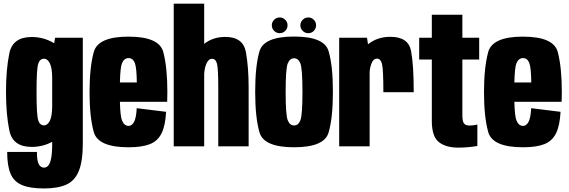

<svg xmlns="http://www.w3.org/2000/svg" viewBox="-20 -805 3127 1056"><path d="M221.5 231.5Q145 231.5 100.8 212.8Q56.5 194 38 150.2Q19.5 106.5 19.5 30.5H183Q183 79 193.2 98Q203.5 117 222.5 117Q234.5 117 244.8 106.5Q255 96 261 67.5Q267 39 267 -15.5V-25Q215 3 154.5 3Q50 3 31.5 -86.8Q13 -176.5 13 -300Q13 -423.5 31.5 -512.5Q50 -601.5 154.5 -601.5Q221.5 -601.5 278 -567L283 -597.5H435.5V-17.5Q435.5 82 413.2 136Q391 190 343.8 210.8Q296.5 231.5 221.5 231.5ZM267 -379Q266.5 -431 254.5 -456Q242 -482 221.5 -482Q199 -482 190 -453.5Q181 -425 181 -299.5Q181 -172.5 190 -144Q199 -115.5 221.5 -115.5Q242 -115.5 254.5 -141.5Q266.5 -166.5 267 -220Z M687.5 5Q519 5 495.8 -78.8Q472.5 -162.5 472.5 -297Q472.5 -434.5 495.8 -519Q519 -603.5 686.5 -603.5Q856 -603.5 878.2 -518.5Q900.5 -433.5 900.5 -300.5Q900.5 -270 899.5 -245H639.5Q641.5 -165.5 651 -142.5Q663 -112.5 687.5 -112.5Q705 -112.5 717 -133.8Q729 -155 732 -210L893.5 -190Q889.5 -113.5 868.2 -71Q847 -28.5 803.2 -11.8Q759.5 5 687.5 5ZM639.5 -351.5H732.5Q731.5 -431.5 722 -457.5Q711.5 -485.5 687 -485.5Q662.5 -485.5 650.5 -456Q641.5 -433.5 639.5 -351.5Z M935.5 0V-785H1103V-564Q1152 -602 1219 -602Q1317.5 -602 1332.5 -518.2Q1347.5 -434.5 1347.5 -326V0H1180.5V-321.5Q1180.5 -427 1173.5 -454.2Q1166.5 -481.5 1146.5 -481.5Q1125.5 -481.5 1114 -452Q1105.5 -432 1103 -399V0Z M1597.5 5Q1431.5 5 1407.5 -76Q1383.5 -157 1383.5 -300Q1383.5 -443.5 1407.5 -523.8Q1431.5 -604 1597.5 -604Q1763.5 -604 1787.2 -523.8Q1811 -443.5 1811 -300Q1811 -157 1787.2 -76Q1763.5 5 1597.5 5ZM1597.5 -115Q1621 -115 1632.2 -143.8Q1643.5 -172.5 1643.5 -299.5Q1643.5 -427 1632.2 -455.8Q1621 -484.5 1597.5 -484.5Q1574 -484.5 1562.5 -455.8Q1551 -427 1551 -299.5Q1551 -172.5 1562.5 -143.8Q1574 -115 1597.5 -115ZM1518.5 -622.5Q1500.5 -622.5 1487.8 -635.2Q1475 -648 1475 -666Q1475 -683.5 1487.8 -696.2Q1500.5 -709 1518.5 -709Q1536 -709 1548.8 -696.2Q1561.5 -683.5 1561.5 -666Q1561.5 -648 1548.8 -635.2Q1536 -622.5 1518.5 -622.5ZM1675.5 -622.5Q1657.5 -622.5 1644.8 -635.2Q1632 -648 1632 -666Q1632 -683.5 1644.8 -696.2Q1657.5 -709 1675.5 -709Q1693.5 -709 1706 -696.2Q1718.5 -683.5 1718.5 -666Q1718.5 -648 1706 -635.2Q1693.5 -622.5 1675.5 -622.5Z M2088.5 -298Q2088.5 -426 2080.8 -454.2Q2073 -482.5 2054 -482.5Q2033 -482.5 2023 -455.5Q2014.5 -433 2013 -408.5V0H1845.5V-597.5H1998.5L2004 -561.5Q2055.5 -602.5 2126.5 -602.5Q2226 -602.5 2240.8 -525Q2255.5 -447.5 2255.5 -298Z M2501 7Q2432.5 7 2393.8 -23.5Q2355 -54 2355 -140.5V-477.5H2285.5V-597.5H2355V-724H2523V-597.5H2615.5V-477.5H2523V-172.5Q2523 -135.5 2532.8 -125Q2542.5 -114.5 2562 -114.5Q2584 -114.5 2605.5 -120V-2Q2549.5 7 2501 7Z M2857 5Q2688.5 5 2665.2 -78.8Q2642 -162.5 2642 -297Q2642 -434.5 2665.2 -519Q2688.5 -603.5 2856 -603.5Q3025.5 -603.5 3047.8 -518.5Q3070 -433.5 3070 -300.5Q3070 -270 3069 -245H2809Q2811 -165.5 2820.5 -142.5Q2832.5 -112.5 2857 -112.5Q2874.5 -112.5 2886.5 -133.8Q2898.5 -155 2901.5 -210L3063 -190Q3059 -113.5 3037.8 -71Q3016.5 -28.5 2972.8 -11.8Q2929 5 2857 5ZM2809 -351.5H2902Q2901 -431.5 2891.5 -457.5Q2881 -485.5 2856.5 -485.5Q2832 -485.5 2820 -456Q2811 -433.5 2809 -351.5Z"/></svg>

Font: Anybody Condensed ExtraBold
Style: Regular
Weight: 800
Width: 3
Designer: Tyler Finck
Foundry: Etcetera Type Company
Version: Version 1.010; ttfautohint (v1.8.3) -l 8 -r 50 -G 200 -x 14 